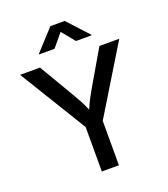

<svg xmlns="http://www.w3.org/2000/svg" viewBox="-166 -1060 1028 1176"><g transform="rotate(-20 348.0 -472.0)"><path d="M293 0V-289.6L24.9 -727.5H154.8L291.5 -495.6Q308.6 -466.8 322.5 -440.7Q336.4 -414.6 349.6 -382.3Q363.3 -415.5 377 -441.7Q390.6 -467.8 406.7 -495.6L542 -727.5H671.4L404.3 -289.6V0ZM277.8 -805.2H177.7V-809.6L301.3 -944.3H394.5L518.6 -809.6V-805.2H417.5L348.1 -890.1Z"/></g></svg>

Font: Inter Medium
Style: Regular
Weight: 500
Designer: Rasmus Andersson
Foundry: rsms
Version: Version 4.001;git-9221beed3